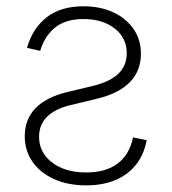

<svg xmlns="http://www.w3.org/2000/svg" viewBox="-20 -570 540 602"><path d="M64.5 -419.9Q82.5 -481.9 126.7 -516.1Q170.9 -550.3 241.7 -550.3Q294.4 -550.3 335 -531.5Q375.5 -512.7 398.7 -479.2Q421.9 -445.8 421.9 -401.9Q421.9 -348.6 387.9 -313.2Q354 -277.8 287.1 -261.2L200.2 -240.2Q151.9 -228.5 127.2 -203.6Q102.5 -178.7 102.5 -141.1Q102.5 -91.8 143.3 -60.5Q184.1 -29.3 250.5 -29.3Q312 -29.3 349.1 -57.4Q386.2 -85.4 397 -139.2L439.9 -130.4Q431.6 -85.4 406.5 -53.7Q381.3 -22 341.8 -5.4Q302.2 11.2 250 11.2Q193.4 11.2 149.9 -8.3Q106.4 -27.8 82 -62.7Q57.6 -97.7 57.6 -143.1Q57.6 -195.3 90.6 -230Q123.5 -264.6 188.5 -280.8L273.9 -301.3Q326.2 -314.5 351.8 -339.6Q377.4 -364.7 377.4 -403.3Q377.4 -451.2 339.6 -480.7Q301.8 -510.3 241.7 -510.3Q186 -510.3 153.1 -483.9Q120.1 -457.5 106 -410.6Z"/></svg>

Font: Inter 16pt ExtraLight
Style: Regular
Weight: 250
Version: Version 4.001;git-66647c0bb